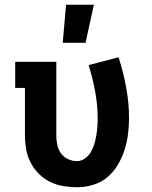

<svg xmlns="http://www.w3.org/2000/svg" viewBox="-20 -780 640 808"><path d="M304 8Q275 8 245.5 3Q216 -2 190 -15Q164 -28 143 -49Q122 -70 108.5 -96.5Q95 -123 90 -152Q85 -181 85 -210V-410H44V-520H217V-210Q217 -190 221 -170.5Q225 -151 236.5 -135Q248 -119 266 -110.5Q284 -102 304 -102Q322 -102 337.5 -113Q353 -124 362 -139.5Q371 -155 376.5 -172.5Q382 -190 385 -208Q388 -226 389.5 -244.5Q391 -263 391 -281Q391 -338 380.5 -394.5Q370 -451 353 -506L479 -539Q499 -477 511 -412Q523 -347 523 -282Q523 -248 518.5 -214Q514 -180 503.5 -147.5Q493 -115 475 -85Q457 -55 431 -33.5Q405 -12 371.5 -2Q338 8 304 8ZM244 -600 258 -760H375L340 -600Z"/></svg>

Font: Iosevka HT Extrabold Extended
Style: Regular
Weight: 800
Width: 7
Monospace: yes
Designer: Belleve Invis
Foundry: Belleve Invis
Version: Version 32.3.0; ttfautohint (v1.8.4)